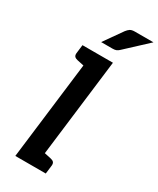

<svg xmlns="http://www.w3.org/2000/svg" viewBox="-239 -1033 909 1103"><g transform="rotate(30 215.5 -481.0)"><path d="M70 0 161 -744H288L197 0ZM172 0 198 -101 253 -89Q267 -86 273.5 -79Q280 -72 279 -58L272 0ZM186 -744 161 -643 105 -655Q91 -658 84.5 -665Q78 -672 79 -686L86 -744ZM308 -962H431L290 -831Q280 -821 270.5 -817Q261 -813 246 -813H170L256 -935Q266 -948 276.5 -955Q287 -962 308 -962Z"/></g></svg>

Font: Aleo
Style: Bold Italic
Weight: 700
Italic angle: -7°
Version: Version 2.001;gftools[0.9.29]